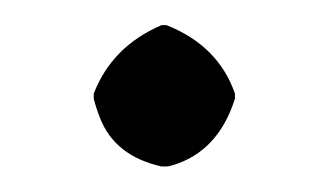

<svg xmlns="http://www.w3.org/2000/svg" viewBox="-20 -122 260 152"><path d="M54.2 -43.9V-47.9Q68.8 -85.4 107.9 -102.1H111.8Q152.8 -85.9 166 -47.9V-43.9Q152.8 -2 116.7 8.8Q113.8 9.8 111.8 9.8H107.9Q70.8 1.5 59.1 -28.8Q56.2 -36.1 54.2 -43.9Z"/></svg>

Font: Linux Biolinum O
Style: Regular
Weight: 400
Designer: Philipp H. Poll
Foundry: Philipp H. Poll
Version: Version 1.0.4